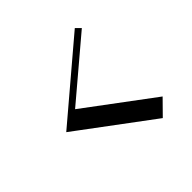

<svg xmlns="http://www.w3.org/2000/svg" viewBox="-138 -722 810 810"><g transform="rotate(-45 267.0 -317.5)"><path d="M70 -298 406 -583 427 -562 95 -281ZM400 -52 70 -298 141 -358 464 -117Z"/></g></svg>

Font: Space Cowgirl
Style: Regular
Weight: 400
Designer: Valery Marier
Foundry: Valery Marier
Version: Version 1.000